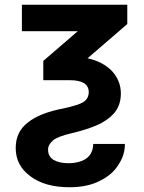

<svg xmlns="http://www.w3.org/2000/svg" viewBox="-20 -568 604 807"><path d="M515 -467 348 -323Q412 -309 450 -270Q488 -229 488 -175Q488 -127 461 -94Q432 -61 388 -42Q344 -23 285 -9Q223 5 203 22Q182 40 182 61Q182 89 205 104Q230 118 267 118Q294 118 316 111Q340 104 355 87Q371 68 372 37H505Q505 84 478 124Q453 166 400 192Q348 219 272 219Q169 219 108 173Q46 128 46 54Q46 -14 97 -53Q148 -94 250 -113Q308 -126 329 -138Q353 -153 353 -181Q353 -205 334 -218Q313 -231 273 -231H162V-312L307 -437H72V-548H515Z"/></svg>

Font: Sinter Bold
Style: Regular
Weight: 700
Foundry: Adobe & rsms
Version: Version 1.000